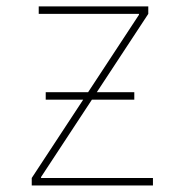

<svg xmlns="http://www.w3.org/2000/svg" viewBox="-20 -565 549 585"><path d="M76.7 0ZM446 0H76.7V-22.7L403.4 -519.9V-522.7H98V-545.5H431.8V-522.7L105.1 -25.6V-22.7H446ZM389.2 -261.4H119.3V-284.1H389.2Z"/></svg>

Font: Linik Sans Thin
Style: Regular
Weight: 100
Designer: Fonts by Rasmus Andersson / Changes by Cristiano Sobral with parts from Marc Monis
Foundry: rsms
Version: Version 3.020; ttfautohint (v1.6)